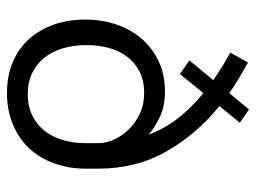

<svg xmlns="http://www.w3.org/2000/svg" viewBox="-114 -628 751 564"><g transform="rotate(90 262.0 -345.5)"><path d="M157 -526 215 -596Q196 -609 176 -621.5Q156 -634 134 -646L163 -698Q186 -685 209 -671.5Q232 -658 253 -643L301 -701L340 -674L291 -614Q373 -548 424 -459Q475 -370 475 -257V-223Q475 -172 459.5 -129Q444 -86 415.5 -55.5Q387 -25 345.5 -7.5Q304 10 253 10Q202 10 162 -7Q122 -24 94.5 -54.5Q67 -85 52 -127Q37 -169 37 -219Q37 -270 52 -313Q67 -356 95 -387.5Q123 -419 161.5 -436.5Q200 -454 248 -454Q290 -454 321 -440Q352 -426 375 -406Q357 -454 326 -493.5Q295 -533 253 -567L197 -498ZM252 -393Q218 -393 192 -380.5Q166 -368 148 -345.5Q130 -323 121 -291.5Q112 -260 112 -223Q112 -187 121 -155.5Q130 -124 148 -101Q166 -78 193 -64.5Q220 -51 256 -51Q291 -51 318 -64Q345 -77 363 -99.5Q381 -122 390.5 -153Q400 -184 400 -220V-263Q399 -284 388.5 -306.5Q378 -329 359 -348.5Q340 -368 313 -380.5Q286 -393 252 -393Z"/></g></svg>

Font: Zilla Slab Regular
Style: Regular
Weight: 400
Designer: Typotheque.com
Foundry: Typotheque type foundry
Version: Version 1.0; 2017